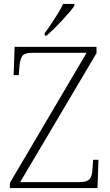

<svg xmlns="http://www.w3.org/2000/svg" viewBox="-20 -951 558 971"><path d="M30 0V-26L418 -684H144Q104 -684 92.5 -667.5Q81 -651 78 -612L75 -571H49L54 -714H468V-682L82 -30H382Q409 -30 422.5 -37.5Q436 -45 441.5 -60Q447 -75 448 -101L451 -143H478L473 0ZM206 -784Q221 -803 238.5 -829Q256 -855 272.5 -882Q289 -909 299 -931H356V-921Q347 -908 330 -888Q313 -868 292.5 -846Q272 -824 252 -804.5Q232 -785 216 -771H206Z"/></svg>

Font: Noto Serif Khmer ExtraLight
Style: Regular
Weight: 250
Version: Version 2.003